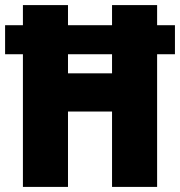

<svg xmlns="http://www.w3.org/2000/svg" viewBox="-23 -734 707 754"><path d="M67 0V-521H-3V-635H67V-714H244V-635H417V-714H594V-635H664V-521H594V0H417V-296H244V0ZM244 -446H417V-521H244Z"/></svg>

Font: Noto Sans Gurmukhi UI Condensed Black
Style: Regular
Weight: 900
Width: 3
Designer: Jelle Bosma - Monotype Design Team
Foundry: Monotype Imaging Inc.
Version: Version 2.004; ttfautohint (v1.8.4.7-5d5b)